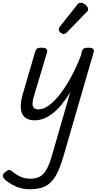

<svg xmlns="http://www.w3.org/2000/svg" viewBox="-95 -863 730 1401"><path d="M158 15Q113 15 87 -6.5Q61 -28 57 -71.5Q53 -115 72 -179L161 -484Q167 -503 176.5 -509Q186 -515 205 -515Q235 -515 244 -506Q253 -497 247 -477L152 -159Q144 -134 142.5 -112Q141 -90 151 -77.5Q161 -65 188 -65Q223 -65 263 -94.5Q303 -124 344 -177Q385 -230 424.5 -302.5Q464 -375 497 -462L501 -484Q507 -503 517 -509Q527 -515 546 -515Q576 -515 585 -506Q594 -497 587 -477L369 274Q343 366 312 419.5Q281 473 236.5 495.5Q192 518 123 518Q87 518 55 509.5Q23 501 -4.5 485.5Q-32 470 -53 453Q-69 439 -74 425.5Q-79 412 -59 394Q-41 379 -30 377.5Q-19 376 -3 391Q25 413 56.5 427Q88 441 128 441Q170 441 198 424.5Q226 408 246 371Q266 334 284 272L417 -189Q387 -139 355.5 -101Q324 -63 291 -37Q258 -11 224.5 2Q191 15 158 15ZM369 -615Q359 -615 346.5 -625Q334 -635 334 -646Q334 -652 336 -658Q338 -664 343 -670L465 -824Q473 -836 480 -839.5Q487 -843 495 -843Q505 -843 517.5 -836Q530 -829 539 -818Q548 -807 548 -796Q548 -788 545 -783Q542 -778 535 -773L396 -630Q382 -615 369 -615Z"/></svg>

Font: Playwrite AU NSW
Style: Regular
Weight: 400
Designer: Veronika Burian, José Scaglione
Foundry: TypeTogether
Version: Version 1.002